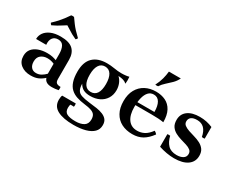

<svg xmlns="http://www.w3.org/2000/svg" viewBox="-120 -1180 2305 1887"><g transform="rotate(30 1032.5 -236.0)"><path d="M192 15Q124 15 80 -20Q36 -55 36 -118Q36 -165 61 -195.5Q86 -226 129.5 -242Q173 -258 226 -258Q262 -258 287 -252.5Q312 -247 332 -239V-198Q296 -215 254 -215Q211 -215 181 -191.5Q151 -168 151 -120Q151 -79 171 -55.5Q191 -32 226 -32Q259 -32 285 -47.5Q311 -63 332 -85L340 -43Q314 -18 279 -1.5Q244 15 192 15ZM444 -307V-90Q444 -57 459 -46Q474 -35 505 -35Q508 -17 505 2Q486 6 466.5 8Q447 10 431 10Q390 10 368.5 -4Q347 -18 340 -43L332 -85V-306Q332 -362 314 -395Q296 -428 253 -428Q212 -428 191.5 -400Q171 -372 176 -323H61Q61 -362 83.5 -394Q106 -426 150.5 -445.5Q195 -465 261 -465Q357 -465 400.5 -424.5Q444 -384 444 -307ZM398 -514Q367 -528 345 -540.5Q323 -553 303.5 -566Q284 -579 260 -593Q237 -579 217 -566Q197 -553 175 -540.5Q153 -528 123 -514Q111 -522 107 -535Q142 -568 164 -592.5Q186 -617 204.5 -641.5Q223 -666 244 -697Q260 -700 276 -697Q298 -666 316 -641.5Q334 -617 356.5 -592.5Q379 -568 414 -535Q409 -522 398 -514Z M785 -140Q831 -140 854.5 -176Q878 -212 878 -282Q878 -351 854.5 -389.5Q831 -428 785 -428Q740 -428 716.5 -389.5Q693 -351 693 -282Q693 -212 716.5 -176Q740 -140 785 -140ZM553 82Q553 64 555.5 51Q558 38 562 31H716Q720 49 716 68Q704 67 695 67Q686 67 676 67Q674 71 672 81Q670 91 670 105Q670 152 702.5 168.5Q735 185 798 185Q857 185 892.5 163.5Q928 142 928 91Q928 60 916 41Q904 22 874.5 11Q845 0 792 -6Q742 -12 701.5 -25.5Q661 -39 632 -66Q603 -93 588 -138Q573 -183 573 -250Q573 -358 628.5 -411.5Q684 -465 786 -465Q828 -465 872 -457.5Q916 -450 954 -450Q980 -450 1004.5 -453Q1029 -456 1041 -460Q1045 -421 1041 -381Q1022 -398 999.5 -404.5Q977 -411 944 -413Q970 -389 984 -354.5Q998 -320 998 -281Q998 -227 972.5 -186.5Q947 -146 902.5 -124.5Q858 -103 800 -103Q753 -103 723 -118.5Q693 -134 673 -169Q674 -124 687.5 -98.5Q701 -73 734.5 -61.5Q768 -50 827 -43Q873 -38 913.5 -32Q954 -26 985.5 -13Q1017 0 1035 22.5Q1053 45 1053 83Q1053 131 1022 162Q991 193 934 209Q877 225 799 225Q683 225 618 191Q553 157 553 82Z M1345 15Q1276 15 1223 -12Q1170 -39 1140 -93Q1110 -147 1110 -225Q1110 -302 1140 -355.5Q1170 -409 1222.5 -437Q1275 -465 1343 -465Q1404 -465 1451.5 -442Q1499 -419 1526 -369Q1553 -319 1553 -239Q1523 -244 1492 -246Q1461 -248 1418 -248H1210V-283H1427Q1427 -352 1404.5 -390.5Q1382 -429 1338 -429Q1301 -429 1277.5 -403.5Q1254 -378 1242.5 -333Q1231 -288 1231 -227Q1231 -137 1267 -87.5Q1303 -38 1370 -38Q1412 -38 1449 -57Q1486 -76 1522 -125Q1532 -120 1538.5 -114Q1545 -108 1552 -100Q1509 -41 1460.5 -13Q1412 15 1345 15ZM1487 -698Q1469 -660 1440 -631.5Q1411 -603 1381.5 -577Q1352 -551 1332 -520Q1316 -517 1300 -520Q1325 -569 1336.5 -612.5Q1348 -656 1352 -698Z M1820 15Q1779 15 1734 7Q1689 -1 1646 -15V-158Q1662 -161 1678 -158Q1692 -97 1726.5 -61Q1761 -25 1826 -25Q1869 -25 1897 -42Q1925 -59 1925 -93Q1925 -120 1905.5 -135.5Q1886 -151 1855 -160.5Q1824 -170 1789.5 -180Q1755 -190 1724 -206.5Q1693 -223 1673.5 -251Q1654 -279 1654 -325Q1654 -391 1703 -428Q1752 -465 1840 -465Q1881 -465 1917.5 -457Q1954 -449 1986 -435V-303Q1970 -300 1954 -303Q1942 -365 1911.5 -395Q1881 -425 1832 -425Q1788 -425 1766 -408Q1744 -391 1744 -361Q1744 -334 1764.5 -318.5Q1785 -303 1817 -292Q1849 -281 1885 -271Q1921 -261 1953 -244.5Q1985 -228 2005 -201Q2025 -174 2025 -130Q2025 -62 1971.5 -23.5Q1918 15 1820 15Z"/></g></svg>

Font: Poltawski Nowy SemiBold
Style: Regular
Weight: 600
Version: Version 1.001;gftools[0.9.25]